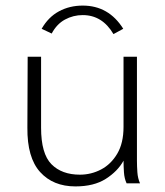

<svg xmlns="http://www.w3.org/2000/svg" viewBox="-20 -656 590 687"><path d="M250 11Q170 11 123.5 -40.5Q77 -92 78 -199L79 -453H127V-199Q127 -106 164 -68.5Q201 -31 266 -31Q306 -31 341.5 -49.5Q377 -68 399.5 -106Q422 -144 422 -202V-453H470V-81Q470 -62 471.5 -40Q473 -18 481 0H433Q425 -17 423.5 -39.5Q422 -62 422 -81Q401 -43 358.5 -16Q316 11 250 11ZM165 -536 129 -553Q153 -595 191 -615.5Q229 -636 276 -636Q369 -636 421 -553L386 -534Q346 -602 276 -602Q242 -602 212.5 -586Q183 -570 165 -536Z"/></svg>

Font: Inconsolata SemiExpanded Light
Style: Regular
Weight: 300
Width: 6
Monospace: yes
Designer: Raph Levien, Cyreal, Brenton Simpson
Foundry: Raph Levien, Cyreal, Google
Version: Version 3.001; ttfautohint (v1.8.2.53-6de2)